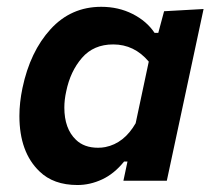

<svg xmlns="http://www.w3.org/2000/svg" viewBox="-20 -531 618 564"><path d="M207.5 12.5Q137 12.5 96 -27.5Q37 -84 37 -190.5Q37 -229.5 46 -272.5Q68.5 -379.5 128.5 -445.2Q188.5 -511 277.5 -511Q328 -511 369.5 -490Q411 -469 434 -434.5H445L462 -498L578 -504.5L470 0H342.5L354.5 -56.5H344.5Q315.5 -20.5 280 -4Q244.5 12.5 207.5 12.5ZM268 -97Q279.5 -97 289.5 -99Q344.5 -110 378.5 -169L417 -350Q374.5 -400.5 312.5 -400.5Q255 -400.5 220.8 -361Q186.5 -321.5 174.5 -262.5Q169 -238 169 -215Q169 -153 203 -120.5Q227 -97 268 -97Z"/></svg>

Font: Heraclito SemiBold
Style: Italic
Weight: 600
Italic angle: -12°
Designer: Kostas Bartsokas (font) & Cristiano Sobral (main changes)
Foundry: Kostas Bartsokas (font) & Cristiano Sobral (main changes)
Version: Version 1.00;July 8, 2020;FontCreator 13.0.0.2655 64-bit